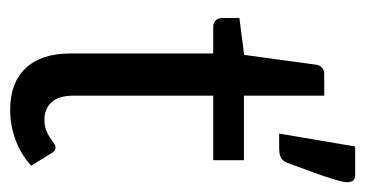

<svg xmlns="http://www.w3.org/2000/svg" viewBox="-196 -539 743 391"><g transform="rotate(90 175.5 -343.5)"><path d="M16.6 0ZM203.6 7.3Q148.4 7.3 118.7 -24.4Q88.9 -56.2 88.9 -115.2V-406.2H34.2Q26.9 -406.2 21.7 -411.1Q16.6 -416 16.6 -425.3V-459.5L91.8 -469.2L111.8 -616.2Q112.8 -623.5 117.9 -627.9Q123 -632.3 130.9 -632.3H174.8V-468.8H306.2V-406.2H174.8V-121.1Q174.8 -91.8 188.2 -77.1Q201.7 -62.5 223.1 -62.5Q235.8 -62.5 244.9 -65.9Q253.9 -69.3 260.3 -73.7Q266.6 -78.1 271.2 -81.5Q275.9 -85 279.8 -85Q284.2 -85 286.9 -83Q289.6 -81.1 292 -76.7L317.4 -35.6Q295.4 -15.1 265.6 -3.9Q235.8 7.3 203.6 7.3ZM335.4 -695.3Q345.7 -695.3 348.4 -690.2Q351.1 -685.1 351.1 -679.7Q351.1 -675.3 349.4 -667.5Q347.7 -659.7 343.3 -645.8Q338.9 -631.8 331.3 -610.6Q323.7 -589.4 312 -558.1Q308.1 -547.4 300.8 -543.9Q293.5 -540.5 281.7 -540.5H252L278.3 -695.3Z"/></g></svg>

Font: Carlito
Style: Regular
Weight: 400
Designer: Lukasz Dziedzic
Foundry: tyPoland Lukasz Dziedzic
Version: Version 1.104